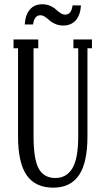

<svg xmlns="http://www.w3.org/2000/svg" viewBox="-20 -864 488 894"><path d="M274.9 -745.1Q253.9 -745.1 236.8 -752.7Q219.7 -760.3 210.4 -769Q201.2 -777.8 189.9 -785.4Q178.7 -793 168 -793Q140.1 -793 133.8 -750H95.2Q97.7 -794.4 118.9 -819.3Q140.1 -844.2 176.8 -844.2Q197.3 -844.2 214.1 -836.7Q231 -829.1 240.2 -820.1Q249.5 -811 261 -803.5Q272.5 -795.9 283.2 -795.9Q297.4 -795.9 305.9 -805.7Q314.5 -815.4 317.9 -838.9H356.9Q354.5 -794.4 333 -769.8Q311.5 -745.1 274.9 -745.1ZM228 9.8Q144.5 9.8 104.2 -48.1Q64 -106 64 -229V-639.2H43V-680.2H158.2V-639.2H136.2V-229Q136.2 -123 160.2 -79.1Q184.1 -35.2 237.8 -35.2Q289.6 -35.2 316.9 -80.3Q344.2 -125.5 344.2 -229V-639.2H321.8V-680.2H408.2V-639.2H387.2V-229Q387.2 -106.4 347.7 -48.3Q308.1 9.8 228 9.8Z"/></svg>

Font: Margherita
Style: Regular
Weight: 400
Designer: James Puckett
Foundry: Dunwich Type Founders
Version: Version 1.008;hotconv 1.0.109;makeotfexe 2.5.65596